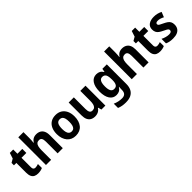

<svg xmlns="http://www.w3.org/2000/svg" viewBox="232 -2124 3727 3727"><g transform="rotate(-45 2095.5 -260.0)"><path d="M282 -107Q304 -107 324 -112Q344 -117 365 -124V-15Q342 -4 310 3Q278 10 240 10Q193 10 157.5 -7Q122 -24 103 -63.5Q84 -103 84 -168V-435H18V-501L94 -545L132 -662H225V-546H358V-435H225V-170Q225 -139 240 -123Q255 -107 282 -107Z M604 -600Q604 -564 601.5 -530Q599 -496 596 -476H604Q619 -503 640.5 -521Q662 -539 689 -548Q716 -557 748 -557Q802 -557 841.5 -535Q881 -513 902.5 -469Q924 -425 924 -357V0H782V-321Q782 -381 764 -409.5Q746 -438 706 -438Q668 -438 645.5 -418Q623 -398 613.5 -358Q604 -318 604 -259V0H462V-760H604Z M1522 -274Q1522 -210 1506 -158Q1490 -106 1459 -68Q1428 -30 1382 -10Q1336 10 1277 10Q1221 10 1176 -10Q1131 -30 1099.5 -67.5Q1068 -105 1050.5 -157.5Q1033 -210 1033 -275Q1033 -362 1062 -425Q1091 -488 1145.5 -522Q1200 -556 1278 -556Q1351 -556 1405 -523.5Q1459 -491 1490.5 -428Q1522 -365 1522 -274ZM1178 -273Q1178 -218 1188.5 -181Q1199 -144 1221 -125Q1243 -106 1278 -106Q1313 -106 1334.5 -125Q1356 -144 1366 -181.5Q1376 -219 1376 -274Q1376 -330 1366 -367Q1356 -404 1334 -422Q1312 -440 1277 -440Q1225 -440 1201.5 -398.5Q1178 -357 1178 -273Z M2093 -546V0H1984L1965 -70H1957Q1942 -43 1918.5 -25.5Q1895 -8 1867 1Q1839 10 1807 10Q1752 10 1712.5 -12Q1673 -34 1652 -78.5Q1631 -123 1631 -190V-546H1773V-228Q1773 -168 1790.5 -138Q1808 -108 1848 -108Q1888 -108 1910.5 -128.5Q1933 -149 1942 -187.5Q1951 -226 1951 -282V-546Z M2397 -556Q2443 -556 2478 -537Q2513 -518 2539 -476H2544L2556 -546H2678V-10Q2678 71 2649 127Q2620 183 2563 211.5Q2506 240 2418 240Q2366 240 2321.5 232Q2277 224 2234 206V89Q2281 110 2328 120Q2375 130 2423 130Q2478 130 2506.5 101Q2535 72 2535 10V0Q2535 -17 2536.5 -36.5Q2538 -56 2539 -71H2535Q2509 -29 2474.5 -9.5Q2440 10 2393 10Q2304 10 2254 -64Q2204 -138 2204 -272Q2204 -406 2255.5 -481Q2307 -556 2397 -556ZM2441 -438Q2410 -438 2389.5 -419Q2369 -400 2359 -363Q2349 -326 2349 -270Q2349 -186 2372 -146Q2395 -106 2442 -106Q2468 -106 2486.5 -113.5Q2505 -121 2517 -139.5Q2529 -158 2535 -185.5Q2541 -213 2541 -253V-274Q2541 -332 2531 -368.5Q2521 -405 2498.5 -421.5Q2476 -438 2441 -438Z M2959 -600Q2959 -564 2956.5 -530Q2954 -496 2951 -476H2959Q2974 -503 2995.5 -521Q3017 -539 3044 -548Q3071 -557 3103 -557Q3157 -557 3196.5 -535Q3236 -513 3257.5 -469Q3279 -425 3279 -357V0H3137V-321Q3137 -381 3119 -409.5Q3101 -438 3061 -438Q3023 -438 3000.5 -418Q2978 -398 2968.5 -358Q2959 -318 2959 -259V0H2817V-760H2959Z M3629 -107Q3651 -107 3671 -112Q3691 -117 3712 -124V-15Q3689 -4 3657 3Q3625 10 3587 10Q3540 10 3504.5 -7Q3469 -24 3450 -63.5Q3431 -103 3431 -168V-435H3365V-501L3441 -545L3479 -662H3572V-546H3705V-435H3572V-170Q3572 -139 3587 -123Q3602 -107 3629 -107Z M4156 -162Q4156 -107 4132 -68.5Q4108 -30 4061.5 -10Q4015 10 3945 10Q3894 10 3855 2.5Q3816 -5 3779 -22V-146Q3816 -126 3861 -113.5Q3906 -101 3944 -101Q3982 -101 3999 -113.5Q4016 -126 4016 -148Q4016 -163 4009 -174Q4002 -185 3980 -198.5Q3958 -212 3912 -233Q3867 -254 3837 -276Q3807 -298 3792 -329Q3777 -360 3777 -404Q3777 -478 3831 -517Q3885 -556 3976 -556Q4024 -556 4065.5 -546Q4107 -536 4151 -514L4109 -409Q4076 -426 4043.5 -436.5Q4011 -447 3977 -447Q3948 -447 3933 -437.5Q3918 -428 3918 -410Q3918 -396 3925.5 -385.5Q3933 -375 3954.5 -363Q3976 -351 4019 -331Q4061 -311 4092 -290Q4123 -269 4139.5 -238.5Q4156 -208 4156 -162Z"/></g></svg>

Font: Noto Sans SemiCondensed
Style: Regular
Weight: 400
Width: 4
Version: Version 2.013